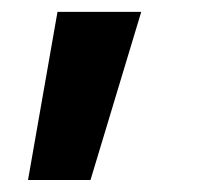

<svg xmlns="http://www.w3.org/2000/svg" viewBox="-20 -92 327 318"><path d="M129.9 206.1H26.4L75.2 -72.3H213.9Z"/></svg>

Font: Pretendard
Style: Bold
Weight: 700
Designer: Base glyphs from Inter by Rasmus Andersson; Hangeul glyphs from Noto Sans CJK(Source Han Sans) by Jang Soo-young and Kan
Foundry: Kil Hyung-jin
Version: Version 1.309